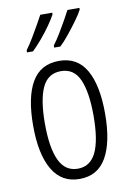

<svg xmlns="http://www.w3.org/2000/svg" viewBox="-87 -820 599 884"><g transform="rotate(-10 212.0 -378.0)"><path d="M380 -267Q380 -134 339 -62Q298 10 213 10Q129 10 86.5 -62.5Q44 -135 44 -268Q44 -401 85 -471.5Q126 -542 213 -542Q298 -542 339 -470.5Q380 -399 380 -267ZM99 -268Q99 -155 126.5 -96.5Q154 -38 213 -38Q271 -38 298.5 -94.5Q326 -151 326 -267Q326 -376 300 -435Q274 -494 213 -494Q152 -494 125.5 -436.5Q99 -379 99 -268ZM348 -758Q339 -740 318 -711Q297 -682 273.5 -653Q250 -624 231 -606H202V-616Q218 -637 235.5 -666Q253 -695 268.5 -722.5Q284 -750 292 -766H348ZM221 -758Q211 -739 191.5 -711Q172 -683 148 -654.5Q124 -626 103 -606H75V-616Q92 -639 109 -667.5Q126 -696 141 -722.5Q156 -749 165 -766H221Z"/></g></svg>

Font: Noto Sans Sinhala ExtraCondensed Light
Style: Regular
Weight: 300
Width: 2
Designer: Jelle Bosma - Monotype Design Team
Foundry: Monotype Imaging Inc.
Version: Version 2.006; ttfautohint (v1.8.4.7-5d5b)